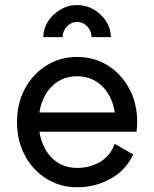

<svg xmlns="http://www.w3.org/2000/svg" viewBox="-20 -748 624 777"><path d="M85 -293V-214.8H444.3L478.5 -293ZM444.3 -166Q426.3 -117.2 385 -92.8Q343.8 -68.4 292 -68.4Q256.8 -68.4 228.3 -82Q199.7 -95.7 179.2 -120.8Q158.7 -146 147.7 -179.9Q136.7 -213.9 136.7 -253.9Q136.7 -294.4 147.7 -328.1Q158.7 -361.8 179.2 -387Q199.7 -412.1 228.3 -425.8Q256.8 -439.5 292 -439.5Q327.1 -439.5 355.7 -425.8Q384.3 -412.1 404.8 -387Q425.3 -361.8 436.3 -328.1Q447.3 -294.4 447.3 -253.9Q447.3 -243.7 446.5 -234.1Q445.8 -224.6 444.3 -214.8H532.7Q533.7 -224.6 534.4 -234.4Q535.2 -244.1 535.2 -253.9Q535.2 -330.1 502.9 -389.6Q470.7 -449.2 415.8 -483.4Q360.8 -517.6 292 -517.6Q223.6 -517.6 168.5 -483.4Q113.3 -449.2 81.1 -389.6Q48.8 -330.1 48.8 -253.9Q48.8 -177.7 81.1 -118.2Q113.3 -58.6 168.5 -24.4Q223.6 9.8 292 9.8Q364.7 9.8 426.8 -24.2Q488.8 -58.1 519 -123ZM292 -727.5Q328.6 -727.5 359.9 -709.2Q391.1 -690.9 409.9 -661.4Q428.7 -631.8 428.7 -597.7H350.6Q350.6 -622.1 333.5 -640.6Q316.4 -659.2 292 -659.2Q268.1 -659.2 250.7 -640.6Q233.4 -622.1 233.4 -597.7H155.3Q155.3 -631.8 174.3 -661.4Q193.4 -690.9 224.4 -709.2Q255.4 -727.5 292 -727.5Z"/></svg>

Font: Giphurs SC
Style: Regular
Weight: 400
Version: Version 0.920